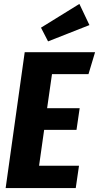

<svg xmlns="http://www.w3.org/2000/svg" viewBox="-20 -959 505 979"><path d="M384.8 -939 436 -831.1 225.1 -748 189 -817.9ZM464.8 -692.9 431.2 -581.1H245.1L220.2 -407.2H386.2L370.1 -296.9H205.1L179.2 -113.8H382.8L366.2 0H8.8L106 -692.9Z"/></svg>

Font: Fira Sans Compressed
Style: Bold Italic
Weight: 700
Width: 3
Italic angle: -8°
Designer: Carrois Corporate & Edenspiekermann AG
Foundry: Carrois Corporate GbR & Edenspiekermann AG
Version: Version 4.203;PS 004.203;hotconv 1.0.88;makeotf.lib2.5.64775